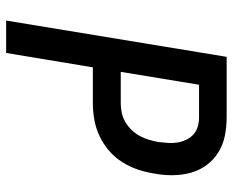

<svg xmlns="http://www.w3.org/2000/svg" viewBox="-88 -688 775 640"><g transform="rotate(90 300.0 -367.5)"><path d="M48 0 169 -735H371Q402 -735 432 -729Q462 -723 487 -707.5Q512 -692 529.5 -668.5Q547 -645 555 -616.5Q563 -588 563.5 -556.5Q564 -525 558 -494Q554 -467 545 -440Q536 -413 520.5 -388Q505 -363 482.5 -343.5Q460 -324 433.5 -311.5Q407 -299 379 -294Q351 -289 324 -289H204L156 0ZM324 -382Q340 -382 356 -385.5Q372 -389 386.5 -397.5Q401 -406 413 -418.5Q425 -431 433 -446Q441 -461 445.5 -476.5Q450 -492 453 -508Q455 -524 456 -540Q457 -556 454.5 -571Q452 -586 445.5 -600Q439 -614 428 -624Q417 -634 402 -638.5Q387 -643 371 -643H262L219 -382Z"/></g></svg>

Font: Iosevka Curly SmBdExObl
Style: Regular
Weight: 600
Width: 7
Italic angle: -9°
Monospace: yes
Designer: Belleve Invis
Foundry: Belleve Invis
Version: Version 11.1.0; ttfautohint (v1.8.3)